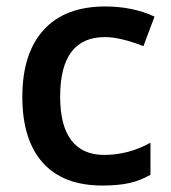

<svg xmlns="http://www.w3.org/2000/svg" viewBox="-20 -570 535 600"><path d="M299.8 9.8Q177.2 9.8 113.5 -61.8Q49.8 -133.3 49.8 -267.1Q49.8 -403.3 116.5 -476.6Q183.1 -549.8 309.1 -549.8Q394.5 -549.8 462.9 -518.1L428.2 -425.8Q355.5 -454.1 308.1 -454.1Q168 -454.1 168 -268.1Q168 -177.2 202.9 -131.6Q237.8 -85.9 305.2 -85.9Q381.8 -85.9 450.2 -124V-23.9Q419.4 -5.9 384.5 2Q349.6 9.8 299.8 9.8Z"/></svg>

Font: f1_52653          
Style: Regular
Weight: 600
Foundry: Ascender Corporation
Version: Version 1.10